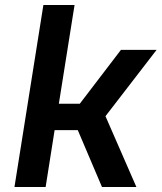

<svg xmlns="http://www.w3.org/2000/svg" viewBox="-20 -750 648 770"><path d="M38 0 154 -730H279L216 -334H300L465 -550H608L403 -284L527 0H389L292 -228H199L163 0Z"/></svg>

Font: JetBrains Mono NL
Style: Bold Italic
Weight: 700
Italic angle: -9°
Designer: Philipp Nurullin, Konstantin Bulenkov
Foundry: JetBrains
Version: Version 2.304; ttfautohint (v1.8.4.7-5d5b)